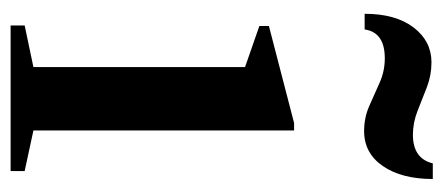

<svg xmlns="http://www.w3.org/2000/svg" viewBox="-257 -579 836 362"><g transform="rotate(90 161.0 -398.0)"><path d="M28 0V-26.5L106.5 -43V-442L29 -469V-487L212 -534.5H226V-43L302.5 -26.5V0ZM227 -666.5Q202 -666.5 179.8 -676.2Q157.5 -686 135.8 -695.8Q114 -705.5 90 -705.5Q41 -705.5 35.5 -667.5H6Q6 -726 31.8 -759.8Q57.5 -793.5 97.5 -793.5Q122 -793.5 144.5 -784.8Q167 -776 189.2 -767.2Q211.5 -758.5 234 -758.5Q279 -758.5 288 -796H317.5Q317.5 -737.5 293.2 -702Q269 -666.5 227 -666.5Z"/></g></svg>

Font: Libre Caslon Text Medium
Style: Regular
Weight: 500
Designer: Pablo Impallari, Rodrigo Fuenzalida, Katja Schimmel
Foundry: Pablo Impallari, Rodrigo Fuenzalida
Version: Version 2.000